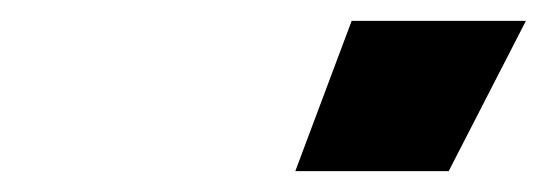

<svg xmlns="http://www.w3.org/2000/svg" viewBox="-20 -721 524 184"><path d="M263 -557H410L484 -701H317Z"/></svg>

Font: Unageo
Style: ExtraBold
Weight: 800
Designer: Richard Sepsi
Foundry: Richard Sepsi
Version: Version 2.000